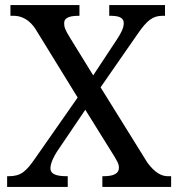

<svg xmlns="http://www.w3.org/2000/svg" viewBox="-20 -734 700 754"><path d="M8 0H246V-42H243C199 -42 178 -51 178 -73C178 -94 193 -122 204 -139L315 -303L414 -144C442 -100 447 -90 447 -75C447 -53 427 -42 387 -42H382V0H652V-42H639C614 -42 588 -56 559 -95L375 -391L520 -600C558 -655 580 -672 619 -672H628V-714H409V-672H412C443 -672 466 -667 466 -643C466 -625 456 -605 441 -582L346 -438L256 -584C234 -619 232 -629 232 -643C232 -659 243 -672 289 -672H292V-714H21V-672H34C64 -672 96 -657 120 -619L285 -351L118 -112C82 -60 62 -42 14 -42H8Z"/></svg>

Font: Noto Serif Thai
Style: Regular
Weight: 400
Designer: Monotype Design Team
Foundry: Monotype Imaging Inc.
Version: Version 1.901